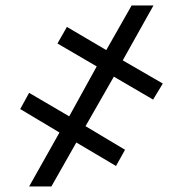

<svg xmlns="http://www.w3.org/2000/svg" viewBox="-20 -675 662 695"><path d="M392.1 -397.5 289.6 -218.3 432.6 -132.8 399.9 -74.2 256.3 -159.2 166 0H85.4L195.3 -195.3L53.2 -280.3L85.4 -338.9L230.5 -253.9L330.1 -434.6L188 -517.6L222.2 -577.6L364.7 -493.7L456.5 -655.3H535.6L424.3 -456.5L569.3 -372.6L534.2 -314.5Z"/></svg>

Font: V-Inter
Style: Regular-375
Weight: 375
Designer: Rasmus Andersson
Foundry: rsms
Version: Version 4.000;git-4146feb